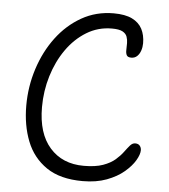

<svg xmlns="http://www.w3.org/2000/svg" viewBox="-52 -758 716 815"><g transform="rotate(5 306.0 -350.5)"><path d="M330 10Q234 10 175.5 -30Q117 -70 90.5 -137.5Q64 -205 64 -289Q64 -370 88.5 -446Q113 -522 157.5 -581.5Q202 -641 263.5 -676Q325 -711 400 -711Q449 -711 478.5 -696.5Q508 -682 521.5 -656Q535 -630 535 -595Q535 -579 530 -564Q525 -549 515 -539.5Q505 -530 490 -530Q475 -530 470.5 -538.5Q466 -547 466.5 -560.5Q467 -574 467 -590Q467 -604 462.5 -617Q458 -630 443.5 -638Q429 -646 398 -646Q339 -646 290 -616Q241 -586 205.5 -535.5Q170 -485 150.5 -421Q131 -357 131 -288Q131 -176 184.5 -115.5Q238 -55 329 -55Q379 -55 411 -66.5Q443 -78 462.5 -95Q482 -112 494.5 -129Q507 -146 517 -157.5Q527 -169 539 -169Q552 -169 558.5 -161Q565 -153 565 -142Q565 -124 550 -98.5Q535 -73 505.5 -48Q476 -23 432 -6.5Q388 10 330 10Z"/></g></svg>

Font: Shantell Sans Light Light
Style: Regular
Weight: 300
Version: Version 1.008;[ac192a2d6]